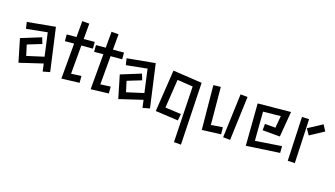

<svg xmlns="http://www.w3.org/2000/svg" viewBox="-77 -1330 3920 2245"><g transform="rotate(20 1883.5 -207.5)"><path d="M392 -69 111 24 29 -253 270 -351 299 -278 129 -210 169 -82 374 -147 311 -428 58 -379 39 -458 379 -521 497 0 412 24Z M646 -409 535 -399 528 -480 646 -491V-689H733V-498L866 -510L873 -429L733 -417V-66L856 -83L863 0L646 26Z M1010 -409 899 -399 892 -480 1010 -491V-689H1097V-498L1230 -510L1237 -429L1097 -417V-66L1220 -83L1227 0L1010 26Z M1634 -69 1353 24 1271 -253 1512 -351 1541 -278 1371 -210 1411 -82 1616 -147 1553 -428 1300 -379 1281 -458 1621 -521 1739 0 1654 24Z M2120 -412 1928 -424 1905 -72 2101 -62 2093 20 1813 5 1846 -510 2204 -488 2224 274H2137Z M2342 -510 2431 -520 2474 -62 2615 -85 2624 0 2394 29ZM2678 -517 2765 -516 2745 25 2658 24Z M2902 -486 3303 -525 3278 -211H3064V-290H3194L3207 -439L2994 -417L3021 -64L3341 -114L3347 -32L2941 27Z M3542 -410 3710 -520 3757 -448 3591 -338ZM3443 -515 3530 -518 3549 21 3462 24Z"/></g></svg>

Font: Stick
Style: Regular
Weight: 400
Designer: Fontworks Inc.
Foundry: Fontworks Inc.
Version: Version 1.100